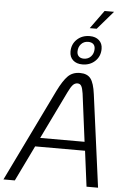

<svg xmlns="http://www.w3.org/2000/svg" viewBox="-80 -1163 808 1211"><g transform="rotate(5 324.0 -557.0)"><path d="M492 -998H448L532 -1114H592ZM340 -840Q340 -887 372 -917.5Q404 -948 453 -948Q490 -948 512 -928Q534 -908 534 -874Q534 -827 502 -796.5Q470 -766 421 -766Q384 -766 362 -786Q340 -806 340 -840ZM384 -844Q384 -825 395.5 -814Q407 -803 427 -803Q455 -803 472.5 -822Q490 -841 490 -870Q490 -890 478.5 -900.5Q467 -911 446 -911Q419 -911 401.5 -892Q384 -873 384 -844ZM510 -585 588 0H515L486 -225H170L61 0H-11L273 -585Q306 -652 335.5 -681.5Q365 -711 412 -711Q458 -711 479.5 -683Q501 -655 510 -585ZM478 -281 439 -584Q434 -617 426 -630.5Q418 -644 402 -644Q385 -644 372.5 -630.5Q360 -617 344 -584L197 -281Z"/></g></svg>

Font: KoHo
Style: Italic
Weight: 400
Italic angle: -10°
Designer: Cadson Demak & Katatrad Team
Foundry: Cadson Demak Co.,Ltd.
Version: Version 1.000